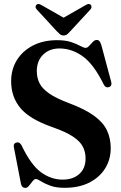

<svg xmlns="http://www.w3.org/2000/svg" viewBox="-20 -907 594 939"><path d="M296 11.5Q253 11.5 224.8 0.8Q196.5 -10 179.8 -20.8Q163 -31.5 155.5 -31.5Q147.5 -31.5 139.2 -20.5Q131 -9.5 122.2 1.2Q113.5 12 104.5 12Q86 12 82 -10.5L48 -186.5Q44 -205.5 60.5 -210Q75 -214.5 85.5 -196Q130.5 -101.5 180 -65Q229.5 -28.5 286.5 -28.5Q336.5 -28.5 367.5 -55.8Q398.5 -83 398.5 -132Q398.5 -163.5 385.2 -189.5Q372 -215.5 337.2 -238.8Q302.5 -262 237 -285Q125 -324 79.8 -378.5Q34.5 -433 34.5 -509.5Q34.5 -568.5 63 -613.8Q91.5 -659 142 -684.8Q192.5 -710.5 259 -710.5Q300.5 -710.5 328 -701.2Q355.5 -692 372.2 -682.5Q389 -673 399 -673Q407.5 -673 416.2 -682.8Q425 -692.5 434 -702Q443 -711.5 453 -711.5Q461.5 -711.5 466.5 -705.8Q471.5 -700 476 -685L523.5 -508Q529.5 -487 513 -481Q496 -475.5 487 -494.5Q438.5 -593 384.8 -631.5Q331 -670 271 -670Q222 -670 191 -639.8Q160 -609.5 160 -559Q160 -527 173 -500.5Q186 -474 220.2 -450Q254.5 -426 319 -402Q395.5 -373 439.8 -341Q484 -309 502.8 -270Q521.5 -231 521.5 -182.5Q521.5 -127.5 494.5 -83.8Q467.5 -40 417 -14.2Q366.5 11.5 296 11.5ZM324 -754.5Q315.5 -745 308.5 -739.2Q301.5 -733.5 291 -733.5Q280.5 -733.5 273.5 -739.2Q266.5 -745 257.5 -754.5L160 -860.5Q153.5 -867.5 154 -874Q154.5 -880.5 158.5 -884Q167.5 -892 184 -881.5L291 -820.5L398 -881.5Q414.5 -892 423.5 -884Q427 -880.5 427.5 -874Q428 -867.5 422 -860.5Z"/></svg>

Font: Fraunces 144pt S050 SemiBold
Style: Regular
Weight: 600
Version: Version 1.000; ttfautohint (v1.8.3)